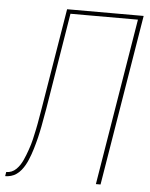

<svg xmlns="http://www.w3.org/2000/svg" viewBox="-91 -779 643 822"><g transform="rotate(5 231.0 -367.5)"><path d="M352 0 470 -717H180L112 -301Q110 -289 107.5 -276.5Q105 -264 103 -251.5Q101 -239 98.5 -226.5Q96 -214 93.5 -202Q91 -190 88 -177.5Q85 -165 81.5 -152.5Q78 -140 74.5 -128Q71 -116 66.5 -103.5Q62 -91 57 -79Q52 -67 45.5 -55.5Q39 -44 30.5 -33.5Q22 -23 11 -15Q0 -7 -13 -3.5Q-26 0 -38 0L-35 -18Q-23 -18 -12 -22.5Q-1 -27 8 -36Q17 -45 23.5 -55Q30 -65 35 -76Q40 -87 44.5 -98.5Q49 -110 53 -121.5Q57 -133 60.5 -144.5Q64 -156 66.5 -167Q69 -178 71.5 -189.5Q74 -201 76.5 -212.5Q79 -224 81 -235.5Q83 -247 85 -258.5Q87 -270 89 -281.5Q91 -293 93 -305L164 -735H493L372 0Z"/></g></svg>

Font: Iosevka Term Curly Th Obl
Style: Regular
Weight: 100
Italic angle: -9°
Designer: Belleve Invis
Foundry: Belleve Invis
Version: Version 32.3.0